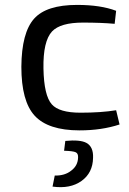

<svg xmlns="http://www.w3.org/2000/svg" viewBox="-20 -519 524 782"><path d="M467 -12Q394 12 304 12Q176 12 121 -48Q67 -107 67 -247Q68 -386 119 -443Q169 -499 294 -499Q390 -499 453 -475L447 -422Q392 -427 318 -427Q226 -427 192 -391Q155 -351 157 -240Q159 -130 191 -94Q221 -60 308 -60Q392 -60 453 -70ZM246 55Q306 49 332 63Q361 79 359 124Q358 185 312 218Q266 251 194 241L203 196Q244 197 270 176Q297 156 298 123Q299 106 288 101Q277 96 241 95Z"/></svg>

Font: Taylor Sans
Style: Regular
Weight: 400
Italic angle: -8°
Designer: Natanael Gama
Version: Version 1.001 September 8, 2015